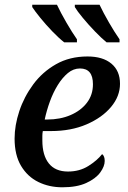

<svg xmlns="http://www.w3.org/2000/svg" viewBox="-20 -786 545 816"><path d="M245 10Q189 10 143 -12.5Q97 -35 69.5 -81Q42 -127 42 -197Q42 -253 62 -313.5Q82 -374 121 -427Q160 -480 218 -513Q276 -546 352 -546Q417 -546 453.5 -515.5Q490 -485 490 -430Q490 -377 452 -331.5Q414 -286 348 -257.5Q282 -229 197 -229H162Q160 -219 160 -208.5Q160 -198 160 -189Q160 -126 187.5 -91.5Q215 -57 269 -57Q318 -57 355.5 -80.5Q393 -104 414 -131Q425 -123 425 -102Q425 -79 406 -53Q387 -27 347 -8.5Q307 10 245 10ZM180 -278Q236 -278 280 -297Q324 -316 349.5 -349.5Q375 -383 375 -428Q375 -495 320 -495Q292 -495 268.5 -475.5Q245 -456 225.5 -424.5Q206 -393 192 -354.5Q178 -316 170 -278ZM433 -606Q411 -624 383.5 -652.5Q356 -681 332 -710Q308 -739 298 -756V-766H403Q419 -732 443 -690.5Q467 -649 488 -619V-606ZM253 -606Q230 -624 202.5 -652.5Q175 -681 151.5 -710Q128 -739 117 -756V-766H222Q238 -732 262 -690.5Q286 -649 307 -619V-606Z"/></svg>

Font: Noto Serif Medium
Style: Italic
Weight: 500
Italic angle: -12°
Designer: Monotype Design Team
Foundry: Monotype Imaging Inc.
Version: Version 2.014; ttfautohint (v1.8.4.7-5d5b)